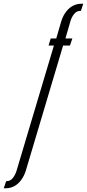

<svg xmlns="http://www.w3.org/2000/svg" viewBox="-166 -805 464 1024"><path d="M-146 199H-135Q-110.5 199 -89.8 187.8Q-69 176.5 -53.5 155.5Q-38 134.5 -29 107.5L170.5 -562H207L220 -600H183L210 -693Q216.5 -715 229.8 -731Q243 -747 262 -747H265.5L278 -785H267.5Q243.5 -785 222.8 -774Q202 -763 186.2 -742.2Q170.5 -721.5 161.5 -694L134 -600H104.5L93 -562H121.5L-78 106.5Q-84.5 127.5 -97.5 144.2Q-110.5 161 -129.5 161H-133Z"/></svg>

Font: Anybody UltraCondensed Light
Style: Italic
Weight: 300
Width: 1
Italic angle: -10°
Version: Version 1.113;gftools[0.9.25]